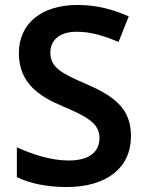

<svg xmlns="http://www.w3.org/2000/svg" viewBox="-20 -744 590 774"><path d="M508 -195C508 -307 441 -356 326 -406C226 -449 183 -473 183 -532C183 -582 220 -616 289 -616C346 -616 398 -600 458 -575L499 -678C433 -707 368 -724 293 -724C149 -724 56 -651 56 -529C56 -406 144 -353 232 -316C329 -275 381 -247 381 -188C381 -134 343 -97 257 -97C183 -97 108 -123 48 -150V-30C101 -4 171 10 248 10C411 10 508 -68 508 -195Z"/></svg>

Font: Noto Sans Telugu SemiBold
Style: Regular
Weight: 600
Designer: Jelle Bosma - Monotype Design Team
Foundry: Monotype Imaging Inc.
Version: Version 2.005